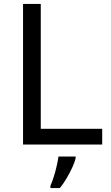

<svg xmlns="http://www.w3.org/2000/svg" viewBox="-20 -734 564 975"><path d="M97 0V-714H187V-80H499V0ZM364 61V70Q360 88 347.5 115.5Q335 143 318.5 171Q302 199 284 221H236V209Q244 192 252.5 165.5Q261 139 267.5 110.5Q274 82 277 61Z"/></svg>

Font: Noto IKEA Arabic
Style: Regular
Weight: 400
Designer: Monotype Design Team
Foundry: Monotype Imaging Inc.
Version: Version 1.200